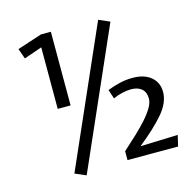

<svg xmlns="http://www.w3.org/2000/svg" viewBox="-104 -798 934 924"><g transform="rotate(-15 362.5 -336.0)"><path d="M164.2 -325V-631.6L74.4 -600.4L56.1 -651.7Q83.1 -660.7 115.3 -671.1Q147.4 -681.5 178.9 -692H228.3V-325ZM161.1 -3.5 463 -688.8 517.9 -665 216 20.1ZM424.8 0V-44.2Q460.6 -76.1 492.7 -106.4Q524.7 -136.6 549.1 -164.2Q573.5 -191.8 587.3 -216Q601 -240.1 601 -259.3Q601 -291.2 581.9 -308Q562.7 -324.8 528.8 -324.8Q509 -324.8 483.7 -319Q458.4 -313.1 438.9 -303.6L423.8 -349.2Q455 -361.5 486 -368.7Q517.1 -376 550.4 -376Q608.2 -376 641.7 -347.9Q675.1 -319.7 675.1 -273Q675.1 -219.8 628.8 -165.9Q582.4 -112 502.6 -48.4L689.6 -54.4L676.8 0Z"/></g></svg>

Font: Ancizar Sans Thin
Style: Regular
Weight: 100
Designer: Cesar Puertas, Viviana Monsalve, Julian Moncada, Julian Prieto, Jose Castro, Mariel Hernandez, Felipe Aragon, Sara Alarc
Version: Version 8.100